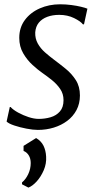

<svg xmlns="http://www.w3.org/2000/svg" viewBox="-20 -580 445 872"><path d="M361.5 -469.5H356.5Q346.5 -483 316.5 -497.8Q286.5 -512.5 249 -512.5Q218.5 -512.5 194.5 -503.5Q170.5 -494.5 156.2 -477Q142 -459.5 140 -433Q139 -405 151.5 -382.5Q164 -360 184.5 -342Q205 -324 226.5 -308Q252 -289 279 -267Q306 -245 324.5 -216Q343 -187 343 -146.5Q343 -109.5 327.5 -80.2Q312 -51 285.2 -31Q258.5 -11 224.2 -0.5Q190 10 152 10Q130 10 100.2 4.2Q70.5 -1.5 45 -10Q19.5 -18.5 10 -28L24.5 -94H28Q40 -81 62.2 -68.8Q84.5 -56.5 109.8 -48.2Q135 -40 156 -40Q184 -40 209.8 -47.5Q235.5 -55 252 -73.8Q268.5 -92.5 268.5 -125Q268.5 -154 253.2 -176.2Q238 -198.5 215.5 -216.5Q193 -234.5 172 -249Q152.5 -262.5 128 -284.8Q103.5 -307 85.5 -337.8Q67.5 -368.5 67.5 -408Q67.5 -455 93 -489.2Q118.5 -523.5 160.8 -542Q203 -560.5 253 -560.5Q279 -560.5 303.8 -557.2Q328.5 -554 348.2 -549.2Q368 -544.5 377 -540.5ZM109 272 80 257V248.5Q97.5 234 108.5 210.2Q119.5 186.5 119.5 160.5Q119.5 140 110.5 125.5Q101.5 111 87 105.5V82.5L144 47Q166.5 60 177.2 81.2Q188 102.5 189.5 131.5Q191.5 163 178.8 192.8Q166 222.5 146.8 243.8Q127.5 265 109 272Z"/></svg>

Font: Merriweather 36pt Light
Style: Italic
Weight: 300
Italic angle: -7.8°
Version: Version 2.101